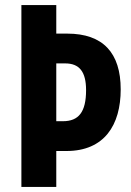

<svg xmlns="http://www.w3.org/2000/svg" viewBox="-20 -734 515 754"><path d="M454 -383C454 -526 385 -602 244 -602H201V-714H64V0H201V-141H241C390 -141 454 -243 454 -383ZM227 -258H201V-485H236C292 -485 318 -452 318 -380C318 -294 289 -258 227 -258Z"/></svg>

Font: Noto Sans Georgian ExtraCondensed Bold
Style: Regular
Weight: 700
Width: 2
Designer: Monotype Design Team, Akaki Razmadze
Foundry: Google LLC
Version: Version 2.005